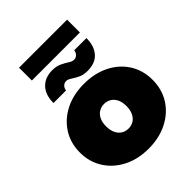

<svg xmlns="http://www.w3.org/2000/svg" viewBox="-255 -1044 1187 1187"><g transform="rotate(-45 339.0 -450.5)"><path d="M339 10Q246 10 174.5 -26.5Q103 -63 62 -127Q21 -191 21 -274Q21 -357 62 -421Q103 -485 174.5 -521Q246 -557 339 -557Q432 -557 504 -521Q576 -485 616.5 -421Q657 -357 657 -274Q657 -191 616.5 -127Q576 -63 504 -26.5Q432 10 339 10ZM339 -166Q364 -166 384 -178Q404 -190 416 -214.5Q428 -239 428 -274Q428 -310 416 -333.5Q404 -357 384 -369Q364 -381 339 -381Q314 -381 294 -369Q274 -357 262 -333.5Q250 -310 250 -274Q250 -239 262 -214.5Q274 -190 294 -178Q314 -166 339 -166ZM412 -597Q376 -597 350.5 -609.5Q325 -622 306.5 -634.5Q288 -647 274 -647Q257 -647 245.5 -635.5Q234 -624 232 -606H122Q122 -677 159 -716Q196 -755 260 -755Q296 -755 322 -742.5Q348 -730 367 -717.5Q386 -705 400 -705Q419 -705 430.5 -717.5Q442 -730 443 -746H550Q550 -677 515 -637Q480 -597 412 -597ZM126 -799V-911H546V-799Z"/></g></svg>

Font: MOST Montserrat Black
Style: Regular
Weight: 900
Designer: Julieta Ulanovsky
Foundry: Julieta Ulanovsky
Version: Version 8.000;March 11, 2024;FontCreator 15.0.0.2926 64-bit